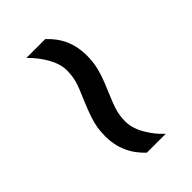

<svg xmlns="http://www.w3.org/2000/svg" viewBox="11 -607 569 569"><g transform="rotate(45 296.0 -322.5)"><path d="M70 -335Q95 -362 125 -375Q155 -388 191 -388Q210 -388 226 -385.5Q242 -383 262 -376.5Q282 -370 312 -357Q349 -341 369 -335.5Q389 -330 410 -330Q438 -330 468 -347Q498 -364 521 -389V-310Q497 -284 466.5 -270.5Q436 -257 400 -257Q381 -257 365 -259.5Q349 -262 329.5 -268.5Q310 -275 279 -288Q243 -304 223.5 -309.5Q204 -315 181 -315Q154 -315 124 -298Q94 -281 70 -256Z"/></g></svg>

Font: ukorean15
Style: Book
Weight: 400
Designer: Jelle Bosma - Monotype Design Team
Foundry: Monotype Imaging Inc.
Version: Version 2.003